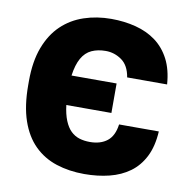

<svg xmlns="http://www.w3.org/2000/svg" viewBox="-81 -792 872 885"><g transform="rotate(10 355.0 -350.0)"><path d="M370 13Q299 13 239 -6.5Q179 -26 135.5 -69Q92 -112 68.5 -180.5Q45 -249 45 -346V-365Q45 -457 70 -523Q95 -589 139 -631Q183 -673 242.5 -693Q302 -713 370 -713Q431 -713 485 -699Q539 -685 579.5 -655Q620 -625 645 -577Q670 -529 675 -460H488Q479 -515 445 -539Q411 -563 370 -563Q333 -563 304.5 -550Q276 -537 258.5 -506Q241 -475 234 -424H445V-286H234Q239 -244 251 -214.5Q263 -185 280.5 -168Q298 -151 320.5 -144Q343 -137 370 -137Q420 -137 451 -161.5Q482 -186 489 -240H675Q671 -170 646.5 -121.5Q622 -73 581.5 -43.5Q541 -14 487 -0.5Q433 13 370 13Z"/></g></svg>

Font: Golos Text
Style: Bold
Weight: 700
Designer: A.Korolkova, Vitaly Kuzmin
Foundry: ParaType Ltd
Version: Version 2.004